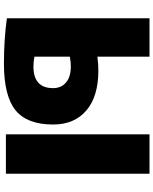

<svg xmlns="http://www.w3.org/2000/svg" viewBox="78 -848 780 976"><g transform="rotate(90 468.0 -360.0)"><path d="M663 0V-730H863V0ZM73 -730H268V-465Q305 -470 338 -470Q470 -470 541.5 -409Q613 -348 613 -240Q613 -108 540.5 -49Q468 10 303 10Q181 10 73 -5ZM268 -325V-145Q293 -140 318 -140Q428 -140 428 -240Q428 -281 399.5 -305.5Q371 -330 318 -330Q293 -330 268 -325Z"/></g></svg>

Font: M PLUS 1p Black
Style: Regular
Weight: 900
Version: Version 1.061